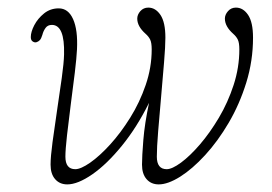

<svg xmlns="http://www.w3.org/2000/svg" viewBox="-20 -477 716 505"><path d="M113 -44Q113 -64.5 118.2 -103.5Q123.5 -142.5 130.2 -187.5Q137 -232.5 142.5 -272.2Q148 -312 148.5 -334Q150.5 -411.5 116.5 -411.5Q105.5 -411.5 99.8 -403.5Q94 -395.5 91.5 -385.5Q88.5 -375.5 84.8 -371.5Q81 -367.5 76 -366Q71.5 -364.5 66.2 -367.8Q61 -371 61 -379.5Q61 -393 70.2 -410.8Q79.5 -428.5 96 -441.8Q112.5 -455 134.5 -455Q159.5 -455 172.2 -426.8Q185 -398.5 182.5 -347Q181.5 -325.5 176.8 -286.2Q172 -247 166.2 -202.8Q160.5 -158.5 156.2 -120.8Q152 -83 152 -65Q152 -32 178 -32Q192.5 -32 217.2 -49.2Q242 -66.5 269.8 -97Q297.5 -127.5 322.5 -167.5Q347.5 -207.5 363.2 -253.5Q379 -299.5 379 -347Q379 -364.5 375 -372.8Q371 -381 363 -388Q341 -407.5 341 -428Q341 -438.5 349.2 -447.8Q357.5 -457 370 -457Q389 -457 402 -437.8Q415 -418.5 415 -378Q415 -355 411.5 -313Q408 -271 403.8 -222.8Q399.5 -174.5 396 -131.8Q392.5 -89 392.5 -65Q392.5 -32 418.5 -32Q432.5 -32 456 -49.2Q479.5 -66.5 505.8 -97Q532 -127.5 555.8 -167.5Q579.5 -207.5 594.5 -253.5Q609.5 -299.5 609.5 -347Q609.5 -364.5 605.5 -372.8Q601.5 -381 593.5 -388Q571.5 -407.5 571.5 -428Q571.5 -438.5 579.8 -447.8Q588 -457 600.5 -457Q619.5 -457 632.5 -437.8Q645.5 -418.5 645.5 -378Q645.5 -317 627.8 -259.8Q610 -202.5 581.5 -154Q553 -105.5 519.5 -69Q486 -32.5 453.8 -12.2Q421.5 8 397.5 8Q377.5 8 365.5 -5.8Q353.5 -19.5 353.5 -44Q353.5 -65.5 357 -108.8Q360.5 -152 372 -206.5Q340 -142 300.5 -93.5Q261 -45 222.8 -18.5Q184.5 8 157 8Q137 8 125 -5.8Q113 -19.5 113 -44Z"/></svg>

Font: Fraunces 9pt SuperSoft Thin
Style: Italic
Weight: 100
Italic angle: -16°
Version: Version 1.000;[0bf87f6ff]